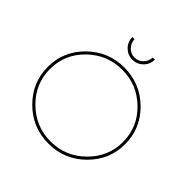

<svg xmlns="http://www.w3.org/2000/svg" viewBox="-221 -1069 1260 1260"><g transform="rotate(45 409.0 -439.0)"><path d="M324 -881Q326 -845 350 -820.5Q374 -796 409 -796Q444 -796 468 -820.5Q492 -845 494 -881H514Q513 -836 482.5 -806Q452 -776 409 -776Q366 -776 335.5 -806Q305 -836 304 -881ZM768 -351Q768 -205 662.5 -101Q557 3 409 3Q261 3 155.5 -101Q50 -205 50 -351Q50 -496 155.5 -599.5Q261 -703 409 -703Q557 -703 662.5 -599.5Q768 -496 768 -351ZM648 -585.5Q548 -683 409 -683Q270 -683 170 -585.5Q70 -488 70 -351Q70 -214 170 -115.5Q270 -17 409 -17Q548 -17 648 -115.5Q748 -214 748 -351Q748 -488 648 -585.5Z"/></g></svg>

Font: Montserrat arm Thin
Style: Regular
Weight: 250
Designer: Julieta Ulanovsky
Foundry: Julieta Ulanovsky
Version: Version 6.000;PS 006.000;hotconv 1.0.88;makeotf.lib2.5.64775